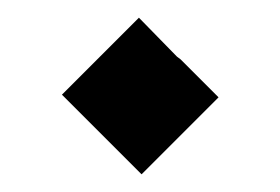

<svg xmlns="http://www.w3.org/2000/svg" viewBox="-20 -171 316 217"><path d="M50 -64 140 26 227 -61 184 -104 180 -107 137 -151Z"/></svg>

Font: Tape
Style: Regular
Weight: 500
Foundry: Cannot Into Space Fonts
Version: Version 0.97